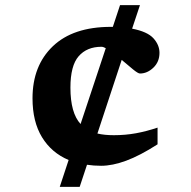

<svg xmlns="http://www.w3.org/2000/svg" viewBox="-20 -727 743 747"><path d="M212.5 0 247 -104.5Q180.5 -132.5 143.5 -193Q106.5 -253.5 106.5 -344.5Q106.5 -471.5 185.5 -547Q264.5 -622.5 411.5 -622.5Q415.5 -622.5 419 -622.5L447 -707H524.5L494 -615.5Q553.5 -604 577 -578Q600.5 -552 600.5 -521.5Q600.5 -486.5 576.8 -463.8Q553 -441 524.5 -441Q517 -441 497 -457.5Q477 -474 453.5 -494L359 -207.5Q386.5 -201 423 -201Q467.5 -201 508.8 -208.5Q550 -216 593 -230.5V-165.5Q524.5 -121.5 471 -101.8Q417.5 -82 373.5 -82Q344.5 -82 318.5 -86L290 0ZM254 -386Q254 -287.5 293.5 -244.5L391.5 -539.5Q381.5 -545 375 -545Q318 -545 286 -508.2Q254 -471.5 254 -386Z"/></svg>

Font: Newsreader Caption SemiBold
Style: Regular
Weight: 600
Designer: Hugues Gentile
Foundry: Production Type
Version: Version 1.001